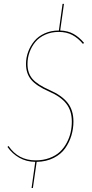

<svg xmlns="http://www.w3.org/2000/svg" viewBox="-20 -827 473 992"><path d="M291 -669.4Q331.1 -668 360.1 -651.6Q389.2 -635.3 414.1 -605.5L408.7 -600.1Q383.3 -630.4 353.5 -646.2Q323.7 -662.1 283.2 -662.1Q245.1 -662.1 213.6 -647.9Q182.1 -633.8 162.6 -610.1Q143.1 -586.4 132.6 -557.1Q122.1 -527.8 122.1 -496.6Q122.1 -449.2 147.9 -419.2Q173.8 -389.2 237.3 -361.3Q299.3 -334 329.3 -295.9Q359.4 -257.8 359.4 -199.2Q359.4 -162.1 348.9 -127Q338.4 -91.8 316.9 -61Q295.4 -30.3 257.3 -11Q219.2 8.3 169.4 9.3L149.9 144.5H143.1L162.1 9.3Q116.7 8.8 80.1 -11.7Q43.5 -32.2 18.6 -67.9L23.9 -72.8Q74.7 1.5 163.6 1.5Q203.6 1.5 236.1 -10.7Q268.6 -22.9 289.6 -42.7Q310.5 -62.5 324.7 -89.1Q338.9 -115.7 345 -143.1Q351.1 -170.4 351.1 -198.7Q351.1 -254.4 322.8 -291Q294.4 -327.6 233.9 -354Q168.9 -382.3 141.6 -414.6Q114.3 -446.8 114.3 -496.6Q114.3 -528.8 125.5 -559.3Q136.7 -589.8 157.2 -614.7Q177.7 -639.6 210.7 -654.5Q243.7 -669.4 283.7 -669.4H284.2L303.2 -807.1H310.5Z"/></svg>

Font: Fira Sans Compressed Eight
Style: Italic
Weight: 100
Width: 3
Italic angle: -8°
Designer: Carrois Corporate & Edenspiekermann AG
Foundry: Carrois Corporate GbR & Edenspiekermann AG
Version: Version 4.203;PS 004.203;hotconv 1.0.88;makeotf.lib2.5.64775